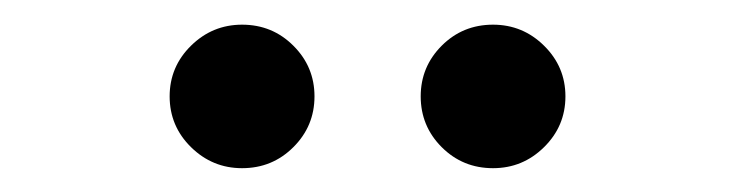

<svg xmlns="http://www.w3.org/2000/svg" viewBox="-20 -760 605 158"><path d="M385.7 -621.6Q360.8 -621.6 343.5 -638.9Q326.2 -656.2 326.2 -680.7Q326.2 -705.1 343.5 -722.4Q360.8 -739.7 385.7 -739.7Q410.2 -739.7 427.7 -722.4Q445.3 -705.1 445.3 -680.7Q445.3 -656.2 427.7 -638.9Q410.2 -621.6 385.7 -621.6ZM179.2 -621.6Q154.8 -621.6 137.2 -638.9Q119.6 -656.2 119.6 -680.7Q119.6 -705.1 137.2 -722.4Q154.8 -739.7 179.2 -739.7Q204.1 -739.7 221.4 -722.4Q238.8 -705.1 238.8 -680.7Q238.8 -656.2 221.4 -638.9Q204.1 -621.6 179.2 -621.6Z"/></svg>

Font: Inter Cardless Tabular
Style: Regular
Weight: 400
Designer: Rasmus Andersson
Foundry: rsms
Version: Version 4.000;git-4fc901f